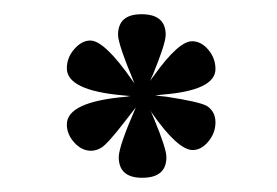

<svg xmlns="http://www.w3.org/2000/svg" viewBox="-20 -665 389 270"><path d="M191 -511Q192 -509 197 -497Q214 -456 214 -444Q214 -415 180 -415Q147 -415 147 -444Q147 -459 171 -514Q167 -509 157 -496Q131 -462 122 -457Q115 -453 108 -453Q95 -453 84.5 -464.5Q74 -476 74 -490Q74 -522 158 -529Q162 -530 164 -530Q161 -530 152 -531Q74 -538 74 -569Q74 -584 84.5 -596Q95 -608 107 -608Q127 -608 166 -552Q168 -549 169 -548Q146 -603 146 -616Q146 -645 179 -645Q213 -645 213 -616Q213 -604 195 -560Q192 -554 191 -551Q192 -553 196 -558Q231 -607 250 -607Q263 -607 273 -595Q283 -583 283 -568Q283 -538 209 -532Q201 -531 198 -531Q203 -530 214 -529Q260 -522 271 -516Q283 -508 283 -493Q283 -478 273 -466Q263 -454 251 -454Q230 -454 193 -507Q192 -509 191 -511Z"/></svg>

Font: TajawalTap Med
Style: Regular
Weight: 500
Designer: Boutros Fonts
Foundry: Created by Boutros International 2017
Version: Version 2.700